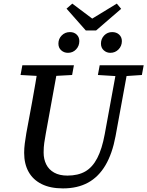

<svg xmlns="http://www.w3.org/2000/svg" viewBox="-20 -1029 817 1065"><path d="M221 -606 94 -613 104 -667H390L380 -613L252 -606ZM329 16Q259 16 211 -8Q163 -32 138.5 -76Q114 -120 114 -181Q114 -207 117.5 -233.5Q121 -260 126 -290L139 -360Q149 -412 158 -462.5Q167 -513 176 -564.5Q185 -616 193 -667H303L234 -288Q229 -260 225.5 -236.5Q222 -213 222 -183Q222 -146 236.5 -117Q251 -88 280.5 -71.5Q310 -55 354 -55Q413 -55 453 -78Q493 -101 519.5 -152Q546 -203 561 -285L631 -667H693L621 -274Q603 -177 565 -112.5Q527 -48 468.5 -16Q410 16 329 16ZM637 -606 523 -613 533 -667H777L767 -613L663 -606ZM357 -736Q335 -736 319.5 -750Q304 -764 304 -787Q304 -814 322.5 -832.5Q341 -851 368 -851Q391 -851 405.5 -837Q420 -823 420 -801Q420 -774 402 -755Q384 -736 357 -736ZM456 -860 349 -981 381 -1009 518 -906H459L628 -1009L652 -980L513 -860ZM592 -736Q571 -736 555.5 -750Q540 -764 540 -787Q540 -814 558 -832.5Q576 -851 602 -851Q626 -851 641 -837Q656 -823 656 -801Q656 -774 637.5 -755Q619 -736 592 -736Z"/></svg>

Font: Source Serif 4 Medium
Style: Italic
Weight: 500
Italic angle: -12°
Designer: Frank Grießhammer
Foundry: Adobe Systems Incorporated
Version: Version 4.004;hotconv 1.0.116;makeotfexe 2.5.65601